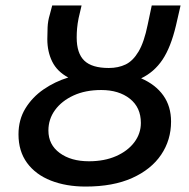

<svg xmlns="http://www.w3.org/2000/svg" viewBox="-20 -674 694 706"><path d="M295 12Q223 12 167 -10Q111 -32 79.5 -75Q48 -118 48 -180Q48 -234 73.5 -275.5Q99 -317 140.5 -345.5Q182 -374 231 -389Q190 -411 172 -447.5Q154 -484 154 -530Q154 -550 155 -573.5Q156 -597 163 -620L172 -654H280L269 -607Q265 -587 263.5 -570Q262 -553 262 -536Q262 -478 290 -451Q318 -424 380 -424Q415 -424 442 -437Q469 -450 489.5 -484.5Q510 -519 523 -583L538 -654H644L627 -580Q608 -500 577.5 -454.5Q547 -409 499 -386Q552 -363 580.5 -323Q609 -283 609 -227Q609 -159 572.5 -105Q536 -51 466 -19.5Q396 12 295 12ZM307 -81Q364 -81 407 -100Q450 -119 474 -151Q498 -183 498 -222Q498 -279 457.5 -311Q417 -343 352 -343Q294 -343 250.5 -323Q207 -303 182.5 -269.5Q158 -236 158 -194Q158 -142 199.5 -111.5Q241 -81 307 -81Z"/></svg>

Font: Source Sans 3 Semibold
Style: Italic
Weight: 600
Italic angle: -11°
Designer: Paul D. Hunt
Foundry: Adobe
Version: Version 3.052;hotconv 1.1.0;makeotfexe 2.6.0